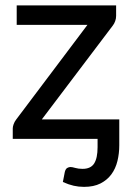

<svg xmlns="http://www.w3.org/2000/svg" viewBox="-20 -528 505 730"><path d="M351 0H28.5V-40Q28.5 -46.5 31.8 -55.8Q35 -65 41.5 -73.5L312.5 -433.5H43.5V-507.5H421.5V-467.5Q421.5 -457.5 418 -447.8Q414.5 -438 409 -431L139 -74H433.5V24.5Q433.5 55.5 426.5 84.2Q419.5 113 403.5 134.8Q387.5 156.5 362 169.5Q336.5 182.5 299.5 182.5Q279 182.5 260.2 178.2Q241.5 174 219 164L226.5 125.5Q229.5 114 235.8 110.5Q242 107 248 107Q254.5 107 266.2 110.5Q278 114 294 114Q325 114 338 93.5Q351 73 351 31.5Z"/></svg>

Font: Lato Medium
Style: Regular
Weight: 500
Designer: Lukasz Dziedzic
Foundry: tyPoland Lukasz Dziedzic
Version: Version 2.006; 2014-01-15